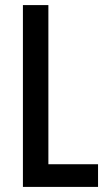

<svg xmlns="http://www.w3.org/2000/svg" viewBox="-20 -734 421 754"><path d="M70 0V-714H170V-89H365V0Z"/></svg>

Font: Noto Sans Khmer UI ExtraCondensed Medium
Style: Regular
Weight: 500
Width: 2
Designer: Danh Hong and the Monotype Design Team
Foundry: Monotype Imaging Inc.
Version: Version 2.002; ttfautohint (v1.8.4.7-5d5b)